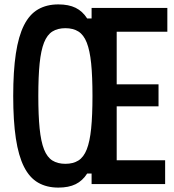

<svg xmlns="http://www.w3.org/2000/svg" viewBox="-20 -836 790 872"><path d="M245 16Q192 16 153 -6.5Q114 -29 89 -78.5Q64 -128 52 -207.5Q40 -287 40 -400Q40 -513 52 -592.5Q64 -672 89 -721.5Q114 -771 153 -793.5Q192 -816 245 -816Q292 -816 323.5 -800.5Q355 -785 376 -752H396V-800H740V-692H510V-453H700V-353H510V-108H730V0H396V-48H376Q355 -15 323.5 0.5Q292 16 245 16ZM277 -92Q312 -92 336 -107Q360 -122 374 -157.5Q388 -193 394 -252.5Q400 -312 400 -400Q400 -489 394 -548Q388 -607 374 -642.5Q360 -678 336 -693Q312 -708 277 -708Q242 -708 218 -693Q194 -678 180 -642.5Q166 -607 160 -548Q154 -489 154 -400Q154 -312 160 -252.5Q166 -193 180 -157.5Q194 -122 218 -107Q242 -92 277 -92Z"/></svg>

Font: Martian Mono SemiExpanded
Style: Regular
Weight: 400
Width: 6
Monospace: yes
Designer: Roman Shamin
Foundry: Evil Martians
Version: Version 1.000